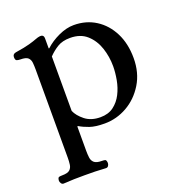

<svg xmlns="http://www.w3.org/2000/svg" viewBox="-124 -575 832 888"><g transform="rotate(-20 292.0 -131.0)"><path d="M39 208Q32 208 27.5 201.5Q23 195 23 188Q24 173 30.5 171.5Q37 170 46 170Q73 170 83.5 160.5Q94 151 96 135Q98 119 98 102V-332Q98 -350 96.5 -365.5Q95 -381 85 -390.5Q75 -400 47 -400Q38 -400 30.5 -402.5Q23 -405 23 -420Q23 -435 39 -438Q85 -445 109.5 -452Q134 -459 146.5 -464Q159 -469 169 -470Q177 -471 182.5 -467Q188 -463 188 -451V-403H191Q219 -429 258 -447Q297 -465 333 -465Q394 -465 441 -435Q488 -405 515 -351.5Q542 -298 542 -227Q542 -155 509 -101Q476 -47 424 -17.5Q372 12 313 12Q268 12 240.5 2.5Q213 -7 193 -19H189V102Q189 119 191 135Q193 151 204 160.5Q215 170 241 170Q250 170 256.5 171.5Q263 173 264 188Q264 195 260 201.5Q256 208 248 208Q219 206 194.5 205.5Q170 205 143 205Q116 205 92 205.5Q68 206 39 208ZM305 -22Q344 -22 370 -41.5Q396 -61 411.5 -91.5Q427 -122 433.5 -157.5Q440 -193 440 -224Q440 -271 425.5 -314.5Q411 -358 379.5 -386.5Q348 -415 297 -415Q259 -415 234 -399.5Q209 -384 189 -363V-95Q200 -69 229.5 -45.5Q259 -22 305 -22Z"/></g></svg>

Font: Alice
Style: Regular
Weight: 400
Designer: Ksenia Yerulevich
Foundry: Cyreal (http://www.cyreal.org/)
Version: Version 2.003; ttfautohint (v1.8.3)